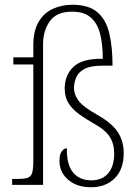

<svg xmlns="http://www.w3.org/2000/svg" viewBox="-20 -777 586 807"><path d="M363 10Q303 10 266.5 -21.5Q230 -53 230 -101Q230 -129 240 -141.5Q250 -154 261 -154Q260 -84 287.5 -51.5Q315 -19 364 -19Q410 -19 435 -49Q460 -79 460 -131Q460 -173 441 -202.5Q422 -232 372 -259Q339 -278 312 -297.5Q285 -317 268.5 -342.5Q252 -368 252 -405Q252 -460 288 -495.5Q324 -531 412 -530Q412 -590 401 -634Q390 -678 362 -703Q334 -728 283 -728Q218 -728 189.5 -688Q161 -648 161 -590V0H31V-25H53Q81 -25 95.5 -29.5Q110 -34 115 -50Q120 -66 120 -101V-506H36V-536H120V-586Q120 -648 142.5 -685.5Q165 -723 202.5 -740Q240 -757 284 -757Q353 -757 389.5 -725.5Q426 -694 439.5 -636.5Q453 -579 453 -501H411Q360 -501 334.5 -487Q309 -473 300 -451Q291 -429 291 -406Q291 -380 310 -354Q329 -328 388 -295Q450 -260 475 -222Q500 -184 500 -134Q500 -65 462 -27.5Q424 10 363 10Z"/></svg>

Font: Noto Serif Georgian SemiCondensed ExtraLight
Style: Regular
Weight: 200
Width: 4
Designer: Monotype Design Team, Akaki Razmadze
Foundry: Google LLC
Version: Version 2.003; ttfautohint (v1.8.4.7-5d5b)